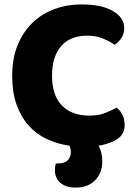

<svg xmlns="http://www.w3.org/2000/svg" viewBox="-20 -645 611 867"><path d="M541 -518Q541 -492 528 -473Q515 -454 498 -443Q472 -460 442.5 -472Q413 -484 374 -484Q297 -484 256 -436.5Q215 -389 215 -303Q215 -214 259.5 -168.5Q304 -123 383 -123Q424 -123 452.5 -134Q481 -145 507 -159Q524 -145 533.5 -125.5Q543 -106 543 -80Q543 -57 531 -38Q519 -19 490 -6Q479 -1 463 4Q447 9 425 13Q442 43 442 84Q442 135 410 168.5Q378 202 321 202Q279 202 253.5 181.5Q228 161 228 123Q228 106 232 93H242Q273 93 286.5 78Q300 63 300 41Q300 28 294 13Q238 5 190.5 -17.5Q143 -40 108.5 -79Q74 -118 54.5 -173.5Q35 -229 35 -303Q35 -381 59.5 -441Q84 -501 126.5 -542Q169 -583 226 -604Q283 -625 348 -625Q440 -625 490.5 -595Q541 -565 541 -518Z"/></svg>

Font: Baloo 2 ExtraBold
Style: Regular
Weight: 800
Designer: Sarang Kulkarni and Ek Type
Foundry: Ek Type
Version: Version 1.640;hotconv 1.0.111;makeotfexe 2.5.65597; ttfautoh